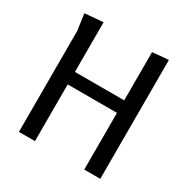

<svg xmlns="http://www.w3.org/2000/svg" viewBox="-170 -911 1041 1063"><g transform="rotate(30 350.0 -380.0)"><path d="M507.5 0V-362.5H192.5V0H90V-645L75.5 -750L192.5 -760V-442.5H507.5V-751L610 -760V0Z"/></g></svg>

Font: B612
Style: Regular
Weight: 400
Designer: Nicolas Chauveau, Thomas Paillot, Jonathan Favre-Lamarine, Jean-Luc Vinot
Foundry: AIRBUS
Version: Version 1.008